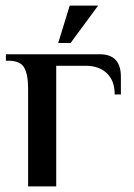

<svg xmlns="http://www.w3.org/2000/svg" viewBox="-20 -663 476 683"><path d="M80 -347Q80 -398 66 -422.5Q52 -447 10 -447H1V-470H335Q410 -470 410 -390V-327H388Q388 -376 360 -402.5Q332 -429 285 -429H180V0H80ZM228 -643H329L231 -510H187Z"/></svg>

Font: El Messiri Medium
Style: Regular
Weight: 500
Designer: Mohamed Gaber
Foundry: Kief Type Foundry
Version: Version 2.007